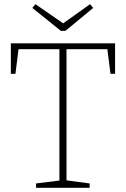

<svg xmlns="http://www.w3.org/2000/svg" viewBox="-20 -901 604 921"><path d="M153 0V-21L265 -35V-665H69L54 -547H32V-693H532V-547H510L495 -665H299V-36L410 -21V0ZM412 -881 427 -863 294 -753H272L135 -863L150 -881L283 -789Z"/></svg>

Font: Bitter ExtraLight
Style: Regular
Weight: 200
Designer: Sol Matas, and Bitter project Authors
Foundry: Sol Matas
Version: Version 2.001